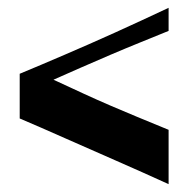

<svg xmlns="http://www.w3.org/2000/svg" viewBox="-20 -516 485 494"><path d="M30.7 -211.2V-326.2Q83.8 -348.2 145.6 -374.8Q207.5 -401.3 275.3 -431.9Q343.1 -462.6 413.8 -495.9V-436.5Q380.9 -423.2 342.4 -407.5Q303.9 -391.9 264 -374.9Q224.2 -357.9 186.7 -341.4Q149.2 -324.9 117.6 -310.9Q160.6 -290.9 195.7 -274.8Q230.9 -258.6 264 -244.4Q297.2 -230.3 333.4 -215.1Q369.5 -199.9 413.8 -182V-42.2Q345.8 -73.2 277.7 -103Q209.5 -132.9 146.6 -160.7Q83.8 -188.6 30.7 -211.2Z"/></svg>

Font: Ojuju ExtraLight
Style: Regular
Weight: 200
Designer: Chisaokwu Joboson, Mirko Velimirovic
Foundry: Udi Foundry
Version: Version 1.000